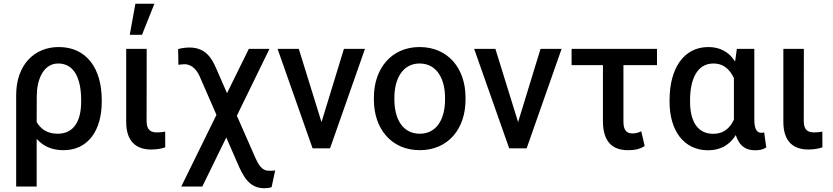

<svg xmlns="http://www.w3.org/2000/svg" viewBox="-20 -788 4424 1020"><path d="M65.9 203.1H174.8V-50.3C184.6 -39.1 195.8 -29.3 208 -21C237.3 -1 273.4 9.8 317.9 9.8C448.2 9.8 520.5 -96.2 520.5 -246.6V-256.8C520.5 -421.9 441.9 -538.1 292 -538.1C163.1 -538.1 65.9 -444.3 65.9 -282.7ZM174.8 -139.6 175.3 -277.8C175.3 -359.4 207.5 -450.7 289.1 -450.7C378.9 -450.7 411.1 -362.8 411.1 -256.8V-246.6C411.1 -150.9 375.5 -77.6 287.1 -77.6C244.6 -77.6 214.8 -91.8 193.4 -114.7C186 -122.1 180.2 -130.4 174.8 -139.6Z M650.4 -528.3V-140.6C650.4 -32.7 707 6.3 783.2 6.3C814.5 6.3 841.3 1 857.9 -5.4L857.4 -88.9C849.1 -86.9 831.5 -84.5 815.9 -84.5C783.7 -84.5 758.8 -93.8 758.8 -145L759.3 -528.3ZM669.4 -603H734.4L800.3 -768.1H699.2Z M1411.6 -528.3H1301.8L1186 -293L1137.2 -404.8C1114.7 -456.1 1086.9 -535.6 986.8 -535.6C966.3 -535.6 942.4 -532.2 926.3 -527.3L927.7 -443.8C935.5 -445.3 952.6 -446.8 960.4 -446.8C1002.4 -446.8 1030.3 -411.6 1046.9 -368.2L1129.9 -177.7L942.9 203.1H1054.7L1182.1 -57.6L1237.8 70.3C1270.5 147 1301.8 209.5 1379.4 211.9H1384.8C1396 211.9 1412.6 210.4 1422.9 206.1L1441.9 117.2C1432.6 119.6 1411.1 119.6 1401.9 118.7C1372.1 116.2 1353.5 88.4 1336.4 49.8L1238.3 -173.3Z M1567.4 -528.3H1454.6L1640.6 0H1733.4L1918.9 -528.3H1807.1L1688 -139.2Z M1966.3 -257.8C1966.3 -105.5 2058.1 9.8 2210 9.8C2362.3 9.8 2453.1 -105.5 2453.1 -257.8V-270C2453.1 -422.9 2361.8 -538.1 2209 -538.1C2058.6 -538.1 1966.3 -422.9 1966.3 -270ZM2075.2 -270C2075.2 -367.7 2118.2 -450.7 2209 -450.7C2301.3 -450.7 2344.2 -367.7 2344.2 -270V-257.8C2344.2 -158.7 2301.8 -77.6 2210 -77.6C2117.7 -77.6 2075.2 -158.7 2075.2 -257.8Z M2611.8 -528.3H2499L2685.1 0H2777.8L2963.4 -528.3H2851.6L2732.4 -139.2Z M3470.2 -528.3H3016.6V-441.9H3183.1V-145C3183.1 -36.1 3232.4 9.8 3315.9 9.8C3347.7 9.8 3374 6.8 3404.8 -12.2L3386.7 -90.8C3374.5 -84.5 3359.9 -79.1 3340.3 -79.1C3312.5 -79.1 3292 -91.8 3292 -141.6V-441.9H3470.2Z M3894.5 -528.3 3885.3 -461.4C3883.8 -462.9 3882.8 -464.8 3881.3 -466.8C3850.6 -512.2 3804.7 -538.1 3743.2 -538.1C3610.4 -538.1 3537.1 -421.9 3537.1 -256.8V-246.6C3537.1 -96.7 3610.8 10.3 3742.2 10.3C3803.7 10.3 3850.6 -15.1 3881.8 -60.1C3884.3 -63.5 3886.7 -66.9 3889.2 -70.8C3890.6 -64.9 3892.6 -59.6 3895 -54.2C3913.6 -8.8 3946.3 10.3 3990.7 10.3C4012.2 10.3 4030.8 8.3 4050.8 -4.9L4039.6 -85C4035.6 -83.5 4031.2 -82.5 4024.9 -82.5C4003.9 -82.5 3987.3 -96.7 3987.3 -153.3V-528.3ZM3646 -256.8C3646 -362.8 3681.2 -450.7 3770 -450.7C3814 -450.7 3843.3 -430.2 3865.2 -397.5C3870.1 -390.1 3874.5 -381.8 3878.9 -373V-152.3C3874.5 -143.1 3869.1 -134.3 3863.8 -126C3842.8 -96.2 3812.5 -77.1 3769 -77.1C3680.7 -77.1 3646 -151.4 3646 -246.6Z M4141.6 -528.3V-140.6C4141.6 -32.7 4198.2 6.3 4274.4 6.3C4305.7 6.3 4332.5 1 4349.1 -5.4L4348.6 -88.9C4340.3 -86.9 4322.8 -84.5 4307.1 -84.5C4274.9 -84.5 4250 -93.8 4250 -145L4250.5 -528.3Z"/></svg>

Font: Bert Sans Medium
Style: Regular
Weight: 500
Designer: Christian Robertson (Google), Cristiano Sobral
Foundry: Google, Cristiano Sobral
Version: Version 3.101